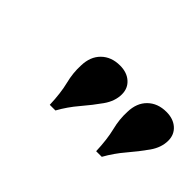

<svg xmlns="http://www.w3.org/2000/svg" viewBox="-37 -751 543 543"><g transform="rotate(45 234.5 -479.5)"><path d="M159.7 -369.4Q158.1 -415.3 150 -447.6Q141.9 -479.8 143.5 -510.5Q144.4 -546.8 165.7 -567.7Q187.1 -588.7 221.8 -588.7Q249.2 -588.7 266.1 -573.8Q283.1 -558.9 283.1 -534.7Q283.1 -507.3 264.5 -481Q246 -454.8 222.6 -427.4Q199.2 -400 182.3 -369.4ZM345.2 -369.4Q343.5 -415.3 335.5 -447.6Q327.4 -479.8 329 -510.5Q329.8 -546.8 351.2 -567.7Q372.6 -588.7 407.3 -588.7Q434.7 -588.7 451.6 -573.8Q468.5 -558.9 468.5 -534.7Q468.5 -507.3 450 -481Q431.5 -454.8 408.1 -427.4Q384.7 -400 367.7 -369.4Z"/></g></svg>

Font: Playfair 5pt SemiExpanded Light ExtraBold
Style: Italic
Weight: 800
Italic angle: -15.6°
Version: Version 2.001;gftools[0.9.30]